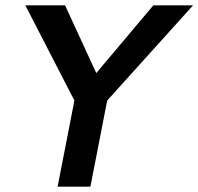

<svg xmlns="http://www.w3.org/2000/svg" viewBox="-20 -700 744 720"><path d="M259 -323 75 -680H224L341 -426L555 -680H704L382 -323L319 0H196Z"/></svg>

Font: Teachers SemiBold
Style: Italic
Weight: 600
Designer: Alfredo Marco Pradil & Chank Diesel
Version: Version 0.009